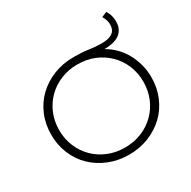

<svg xmlns="http://www.w3.org/2000/svg" viewBox="-185 -1029 1207 1213"><g transform="rotate(-30 419.0 -422.0)"><path d="M419 -47Q485 -47 541 -70Q597 -93 638.5 -134Q680 -175 703 -230.5Q726 -286 726 -350Q726 -415 703 -470Q680 -525 638.5 -566Q597 -607 541 -630Q485 -653 419 -653Q353 -653 297 -630Q241 -607 200 -566.5Q159 -526 135.5 -470.5Q112 -415 112 -350Q112 -285 135.5 -229.5Q159 -174 200 -133.5Q241 -93 297 -70Q353 -47 419 -47ZM419 5Q341 5 274 -22Q207 -49 158 -96Q109 -143 81.5 -208.5Q54 -274 54 -350Q54 -427 81.5 -492Q109 -557 158 -604Q207 -651 274.5 -678Q342 -705 421 -705Q483 -705 529.5 -698Q576 -691 622 -691Q725 -691 725 -768Q725 -788 719 -803.5Q713 -819 705 -833L743 -849Q767 -814 767 -767Q767 -733 754.5 -710.5Q742 -688 721 -675Q700 -662 673 -656.5Q646 -651 616 -651Q655 -629 686 -597.5Q717 -566 738.5 -527Q760 -488 772 -443Q784 -398 784 -350Q784 -274 756.5 -208.5Q729 -143 680 -96Q631 -49 564 -22Q497 5 419 5Z"/></g></svg>

Font: Montserrat-Alt1 Light
Style: Regular
Weight: 300
Designer: Differentunic
Foundry: Differentunic
Version: Version 7.222